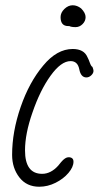

<svg xmlns="http://www.w3.org/2000/svg" viewBox="-20 -697 375 729"><path d="M26 -109Q26 -197 58.5 -291Q91 -385 144 -448Q196 -511 256 -511Q299 -511 312 -480Q315 -475 317 -469.5Q319 -464 321 -459Q326 -445 331 -443Q335 -433 335 -428Q335 -419 326.5 -411Q318 -403 308 -403Q287 -403 281 -434Q275 -465 248 -465Q212 -465 172 -409.5Q132 -354 103 -269Q75 -189 75 -126Q75 -37 140 -37Q173 -37 201 -68Q204 -72 212 -81.5Q220 -91 227 -95.5Q234 -100 240 -100Q259 -100 259 -83Q259 -63 240 -40.5Q221 -18 191 -3Q161 12 129 12Q81 12 53.5 -23.5Q26 -59 26 -109ZM243 -598H239Q210 -598 210 -632Q210 -649 224.5 -663Q239 -677 256 -677Q273 -677 288 -665Q305 -648 305 -632Q305 -617 293.5 -605.5Q282 -594 267 -594Q251 -594 243 -598Z"/></svg>

Font: Bad Script
Style: Regular
Weight: 400
Italic angle: -10°
Designer: Roman Shchyukin (Gaslight Type Foundry), Cyreal (Charset Expansion)
Foundry: Gaslight
Version: Version 2.000